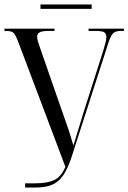

<svg xmlns="http://www.w3.org/2000/svg" viewBox="-20 -843 577 863"><path d="M162 -803V-823H392V-803ZM93 0V-19H138Q191 -19 222.5 -33Q254 -47 274 -93L63 -652Q52 -682 43 -693Q34 -704 8 -704H0V-714H225V-704H199Q169 -704 158 -697.5Q147 -691 147 -678Q147 -669 150.5 -657Q154 -645 159 -631L264 -329Q279 -288 289.5 -256Q300 -224 310 -189Q321 -225 332 -261Q343 -297 355 -336L444 -615Q449 -632 453.5 -648.5Q458 -665 458 -676Q458 -693 447.5 -698.5Q437 -704 408 -704H378V-714H537V-704H524Q499 -704 488.5 -693.5Q478 -683 467 -650L302 -138Q285 -86 264.5 -55.5Q244 -25 214 -12.5Q184 0 137 0Z"/></svg>

Font: Noto Serif Display ExtraCondensed
Style: Regular
Weight: 400
Width: 2
Designer: Monotype Design Team
Foundry: Monotype Imaging Inc.
Version: Version 2.009